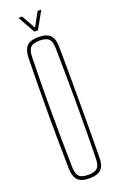

<svg xmlns="http://www.w3.org/2000/svg" viewBox="-179 -985 641 1035"><g transform="rotate(-20 142.0 -467.0)"><path d="M143 5Q96 5 76 -16Q56 -37 55 -85Q53.5 -169.5 52.8 -246.8Q52 -324 52 -399.5Q52 -475 52.8 -552.2Q53.5 -629.5 55 -714Q56 -763 76 -784Q96 -805 143 -805Q190.5 -805 210.8 -784Q231 -763 231 -714Q232 -629.5 232.2 -552.2Q232.5 -475 232.5 -399.5Q232.5 -324 232.2 -246.8Q232 -169.5 231 -85Q231 -37 210.8 -16Q190.5 5 143 5ZM143 -15Q180.5 -15 195.5 -30.2Q210.5 -45.5 211 -85Q213 -171 213.5 -249.2Q214 -327.5 214 -403Q214 -478.5 213 -555Q212 -631.5 211 -714Q210.5 -754.5 195.5 -769.8Q180.5 -785 143 -785Q105.5 -785 90.8 -769.8Q76 -754.5 75 -714Q73 -631.5 72.2 -555Q71.5 -478.5 71.5 -403Q71.5 -327.5 72.5 -249.2Q73.5 -171 75 -85Q76 -45.5 90.8 -30.2Q105.5 -15 143 -15ZM133 -840 78 -939H99L144 -859L188 -939H209L154 -840Z"/></g></svg>

Font: Big Shoulders Display SC Thin
Style: Regular
Weight: 100
Designer: Patric King
Foundry: XO Type Co
Version: Version 2.002